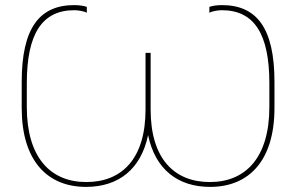

<svg xmlns="http://www.w3.org/2000/svg" viewBox="-20 -727 1160 752"><path d="M317 5C443 5 532 -63 560 -198C588 -63 677 5 803 5C956 5 1055 -99 1055 -304V-406C1055 -618 985 -707 849 -707C830 -707 810 -704 800 -700V-677C810 -683 833 -687 849 -687C975 -687 1035 -595 1035 -401V-308C1035 -111 943 -14 802 -14C662 -14 570 -106 570 -298V-520H550V-298C550 -106 458 -14 318 -14C177 -14 85 -111 85 -308V-401C85 -595 145 -687 271 -687C287 -687 310 -683 320 -677V-700C310 -704 290 -707 271 -707C135 -707 65 -618 65 -406V-304C65 -99 164 5 317 5Z"/></svg>

Font: Fixel Display Thin
Style: Regular
Weight: 100
Designer: AlfaBravo + MacPaw
Foundry: Kyrylo Tkachov, Marchela Mozhyna, Serhii Makarenko, Maria Weinstein, Zakhar Kryvoshyya
Version: Version 1.211